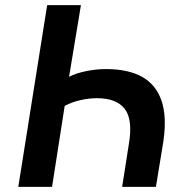

<svg xmlns="http://www.w3.org/2000/svg" viewBox="-20 -725 722 745"><path d="M51 0 163 -705H294L248 -427Q275 -441 314 -449Q353 -457 391 -457Q477 -457 531 -427Q585 -397 606.5 -335Q628 -273 614 -177L585 0H454L480 -166Q496 -261 464 -302.5Q432 -344 356 -344Q325 -344 292 -336.5Q259 -329 231 -314L182 0Z"/></svg>

Font: Nunito Sans 7pt SemiCondensed
Style: Bold Italic
Weight: 700
Width: 4
Italic angle: -9°
Designer: Vernon Adams
Foundry: Vernon Adams
Version: Version 3.101;gftools[0.9.27]